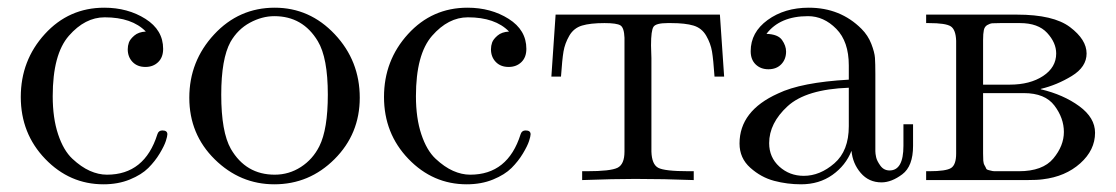

<svg xmlns="http://www.w3.org/2000/svg" viewBox="-20 -468 2900 499"><path d="M251 -448Q312 -448 358 -419Q404 -390 404 -341Q404 -319 391 -306.5Q378 -294 358 -294Q337 -294 324.5 -307Q312 -320 312 -340Q312 -349 315 -357.5Q318 -366 329 -375.5Q340 -385 359 -386Q323 -423 252 -423Q201 -423 159 -375Q117 -327 117 -218Q117 -161 131 -119Q145 -77 168 -55.5Q191 -34 213.5 -24Q236 -14 258 -14Q356 -14 389 -119Q392 -129 402 -129Q415 -129 415 -119Q415 -114 411 -101.5Q407 -89 395 -69Q383 -49 365.5 -31.5Q348 -14 317.5 -1.5Q287 11 249 11Q161 11 97.5 -55Q34 -121 34 -216Q34 -311 96.5 -379.5Q159 -448 251 -448Z M694 -448Q785 -448 850 -379Q915 -310 915 -214Q915 -120 849.5 -54.5Q784 11 693 11Q604 11 538 -54Q472 -119 472 -214Q472 -309 536.5 -378.5Q601 -448 694 -448ZM555 -222Q555 -125 580 -81Q619 -14 694 -14Q731 -14 762 -34Q793 -54 810 -88Q832 -132 832 -222Q832 -318 806 -361Q767 -426 693 -426Q661 -426 629.5 -409Q598 -392 579 -359Q555 -315 555 -222Z M1195 -448Q1256 -448 1302 -419Q1348 -390 1348 -341Q1348 -319 1335 -306.5Q1322 -294 1302 -294Q1281 -294 1268.5 -307Q1256 -320 1256 -340Q1256 -349 1259 -357.5Q1262 -366 1273 -375.5Q1284 -385 1303 -386Q1267 -423 1196 -423Q1145 -423 1103 -375Q1061 -327 1061 -218Q1061 -161 1075 -119Q1089 -77 1112 -55.5Q1135 -34 1157.5 -24Q1180 -14 1202 -14Q1300 -14 1333 -119Q1336 -129 1346 -129Q1359 -129 1359 -119Q1359 -114 1355 -101.5Q1351 -89 1339 -69Q1327 -49 1309.5 -31.5Q1292 -14 1261.5 -1.5Q1231 11 1193 11Q1105 11 1041.5 -55Q978 -121 978 -216Q978 -311 1040.5 -379.5Q1103 -448 1195 -448Z M1413 -269 1424 -430H1851L1862 -269H1837Q1834 -313 1830.5 -334Q1827 -355 1815.5 -375Q1804 -395 1782.5 -401.5Q1761 -408 1724 -408H1715Q1685 -408 1678.5 -398.5Q1672 -389 1672 -350Q1672 -344 1672.5 -333Q1673 -322 1673 -317V-74Q1674 -41 1690.5 -32Q1707 -23 1770 -23H1783V0Q1706 -3 1631 -3Q1576 -3 1493 0V-23H1505Q1567 -23 1585 -32Q1603 -41 1603 -74V-370Q1602 -396 1592.5 -402Q1583 -408 1551 -408Q1514 -408 1492.5 -401.5Q1471 -395 1459.5 -375Q1448 -355 1444.5 -334Q1441 -313 1438 -269Z M1902 -95Q1902 -180 2002 -225Q2062 -254 2186 -261V-298Q2186 -360 2153.5 -393Q2121 -426 2080 -426Q2007 -426 1972 -380Q2002 -379 2012.5 -364Q2023 -349 2023 -334Q2023 -314 2010.5 -301Q1998 -288 1977 -288Q1957 -288 1944 -300.5Q1931 -313 1931 -335Q1931 -384 1975 -416Q2019 -448 2082 -448Q2164 -448 2219 -393Q2236 -376 2244.5 -354Q2253 -332 2254 -317.5Q2255 -303 2255 -275V-75Q2255 -69 2257 -59.5Q2259 -50 2268 -37.5Q2277 -25 2292 -25Q2328 -25 2328 -89V-145H2353V-89Q2353 -36 2325 -15Q2297 6 2271 6Q2238 6 2217 -18.5Q2196 -43 2193 -76Q2178 -38 2143.5 -13.5Q2109 11 2062 11Q2026 11 1992 2Q1958 -7 1930 -32Q1902 -57 1902 -95ZM1979 -96Q1979 -59 2005.5 -35Q2032 -11 2069 -11Q2111 -11 2148.5 -43.5Q2186 -76 2186 -140V-240Q2075 -236 2027 -192Q1979 -148 1979 -96Z M2387 0V-23H2395Q2439 -23 2452 -31.5Q2465 -40 2465 -69V-362Q2464 -391 2451 -399.5Q2438 -408 2394 -408H2387V-430H2623Q2718 -430 2761 -397.5Q2804 -365 2804 -329Q2804 -294 2765.5 -270.5Q2727 -247 2685 -237V-236Q2744 -222 2785 -192Q2826 -162 2826 -123Q2826 -78 2787.5 -43.5Q2749 -9 2690 -2Q2676 0 2649 0ZM2535 -69Q2535 -58 2535.5 -50.5Q2536 -43 2539 -38Q2542 -33 2543 -30Q2544 -27 2551 -25.5Q2558 -24 2559.5 -23.5Q2561 -23 2571 -23Q2581 -23 2583 -23H2628Q2690 -23 2717.5 -56Q2745 -89 2745 -125Q2745 -161 2720.5 -193.5Q2696 -226 2641 -226H2535ZM2535 -248H2604Q2657 -248 2691 -270.5Q2725 -293 2725 -329Q2725 -357 2701.5 -382.5Q2678 -408 2631 -408H2580Q2565 -408 2559 -407.5Q2553 -407 2546 -403Q2539 -399 2537 -390Q2535 -381 2535 -364Z"/></svg>

Font: CMU Serif
Style: Roman
Weight: 500
Version: Version 0.7.0